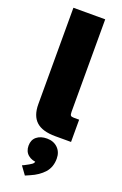

<svg xmlns="http://www.w3.org/2000/svg" viewBox="-188 -783 702 1108"><g transform="rotate(20 163.0 -229.0)"><path d="M212.9 0Q132.3 0 94.7 -34.7Q57.1 -69.3 57.1 -140.1V-732.4H252.4V-164.1Q252.4 -147.5 257.1 -142.1Q261.7 -136.7 276.9 -136.7H309.1V0ZM125 273.4 88.9 223.6 101.6 217.8Q131.3 202.6 143.1 193.8Q154.8 185.1 154.8 171.4V162.6L172.4 179.2Q133.3 179.2 109.6 159.2Q85.9 139.2 85.9 103.5Q85.9 67.9 109.9 48.3Q133.8 28.8 172.9 28.8Q213.4 28.8 239 53.7Q264.6 78.6 264.6 119.1Q264.6 171.4 234.1 205.6Q203.6 239.7 152.8 261.2Z"/></g></svg>

Font: Schibsted Grotesk Black
Style: Regular
Weight: 900
Designer: Bakken & Baeck AS, Henrik Kongsvoll
Foundry: Schibsted ASA
Version: Version 1.100;gftools[0.9.25]